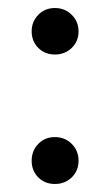

<svg xmlns="http://www.w3.org/2000/svg" viewBox="-20 -458 275 479"><path d="M176 -380Q176 -355 159 -338.5Q142 -322 117 -322Q92 -322 75.5 -338.5Q59 -355 59 -380Q59 -404 75.5 -421Q92 -438 117 -438Q142 -438 159 -421Q176 -404 176 -380ZM159 -99Q176 -82 176 -57Q176 -32 159 -15.5Q142 1 117 1Q92 1 75.5 -15.5Q59 -32 59 -57Q59 -82 75.5 -99Q92 -116 117 -116Q142 -116 159 -99Z"/></svg>

Font: Hind Guntur
Style: Regular
Weight: 400
Version: Version 1.000;PS 1.0;hotconv 1.0.86;makeotf.lib2.5.63406; tt